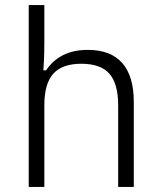

<svg xmlns="http://www.w3.org/2000/svg" viewBox="-20 -742 638 762"><path d="M94 0V-722H156V-581Q156 -558 155.5 -531Q155 -504 152 -463H163Q189 -502 230 -523Q271 -544 329 -544Q419 -544 465 -492Q511 -440 511 -337V0H449V-324Q449 -410 414 -449.5Q379 -489 303 -489Q227 -489 191.5 -449.5Q156 -410 156 -324V0Z"/></svg>

Font: Mozilla Text ExtraLight
Style: Regular
Weight: 200
Designer: Studio DRAMA
Foundry: Studio DRAMA
Version: Version 1.000